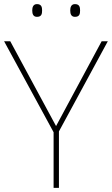

<svg xmlns="http://www.w3.org/2000/svg" viewBox="-20 -966 545 935"><path d="M137 -915C137 -898 142 -884 160 -884C182 -884 185 -898 185 -915C185 -931 182 -946 160 -946C142 -946 137 -931 137 -915ZM322 -915C322 -898 327 -884 345 -884C367 -884 370 -898 370 -915C370 -931 367 -946 345 -946C327 -946 322 -931 322 -915ZM253 -352 30 -765H0L241 -322V-51H267V-326L505 -765H475Z"/></svg>

Font: Noto Sans Tamil UI Thin
Style: Regular
Weight: 100
Designer: Jelle Bosma - Monotype Design Team
Foundry: Monotype Imaging Inc.
Version: Version 2.004